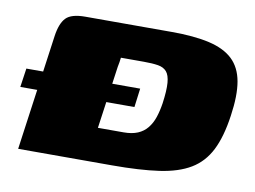

<svg xmlns="http://www.w3.org/2000/svg" viewBox="-58 -542 828 623"><g transform="rotate(10 356.5 -230.0)"><path d="M345 0Q300 0 259 0Q218 0 180.5 0Q143 0 107 0Q71 0 36 0L89 -381Q95 -423 112.5 -441.5Q130 -460 176 -460Q209 -460 242.5 -460Q276 -460 311 -460Q346 -460 383 -460Q420 -460 460 -460Q535 -460 585 -448.5Q635 -437 663 -410.5Q691 -384 699 -339Q707 -294 697 -226Q687 -155 664.5 -110.5Q642 -66 602 -42Q562 -18 499.5 -9Q437 0 345 0ZM364 -112Q391 -112 410 -120Q429 -128 441.5 -143.5Q454 -159 461 -180Q468 -201 472 -227Q478 -270 476 -295Q474 -320 464 -331.5Q454 -343 435.5 -346Q417 -349 389 -349Q380 -349 370.5 -349Q361 -349 351 -349Q341 -349 331.5 -349Q322 -349 313 -349Q312 -342 311 -334Q310 -326 308 -318L279 -112Q290 -112 300.5 -112Q311 -112 321.5 -112Q332 -112 343 -112Q354 -112 364 -112ZM17 -261H392L384 -199H8Z"/></g></svg>

Font: Genos Black
Style: Italic
Weight: 900
Italic angle: -8°
Version: Version 1.010